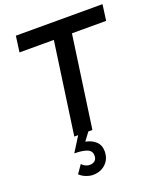

<svg xmlns="http://www.w3.org/2000/svg" viewBox="-170 -802 975 1166"><g transform="rotate(-20 317.5 -219.5)"><path d="M283 -594H61L75 -697H635L621 -594H400L316 0H290L251 52Q292 60 317 83.5Q342 107 342 147Q342 196 309.5 227Q277 258 227 258Q207 258 183 249Q159 240 142 223L179 170Q188 181 201.5 187.5Q215 194 228 194Q250 194 262.5 183Q275 172 275 151Q275 118 244 107Q213 96 164 96L224 0H199Z"/></g></svg>

Font: Hanken Grotesk SemiBold
Style: Italic
Weight: 600
Italic angle: -8°
Designer: Alfredo Marco Pradil
Foundry: Hanken Design Co.
Version: Version 3.014